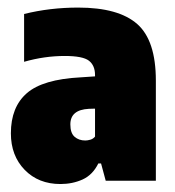

<svg xmlns="http://www.w3.org/2000/svg" viewBox="-20 -770 450 494"><path d="M135.5 -296.5Q79 -296.5 43.5 -333Q8 -369.5 8 -427Q8 -494.5 49 -530.2Q90 -566 187.5 -571L224.5 -573.5V-577Q224.5 -601.5 208.8 -613.8Q193 -626 146.5 -626Q94.5 -626 42 -611V-734Q108.5 -750.5 181 -750.5Q285 -750.5 333 -708.2Q381 -666 381 -562.5V-305H252L240 -349.5H233Q218.5 -320 192.5 -308.2Q166.5 -296.5 135.5 -296.5ZM161 -450Q161 -427.5 172 -418Q183 -408.5 199.5 -408.5Q205 -408.5 212.2 -410.5Q219.5 -412.5 224.5 -418.5V-490.5L208.5 -490Q161 -487.5 161 -450Z"/></svg>

Font: Encode Sans Cnd XBd
Style: Regular
Weight: 800
Width: 3
Designer: Multiple Designers
Foundry: Impallari Type
Version: Version 3.002; ttfautohint (v1.8.3) -l 8 -r 50 -G 200 -x 14 